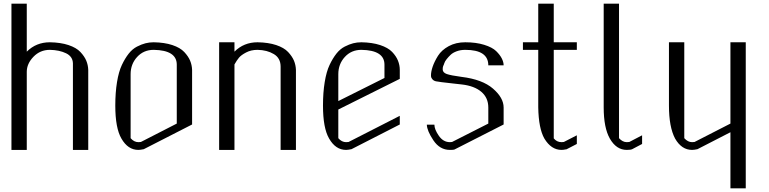

<svg xmlns="http://www.w3.org/2000/svg" viewBox="-20 -812 4164 1040"><path d="M125 -792V-532.2Q175.8 -583 250 -583Q308.6 -582 351.1 -567.9Q393.6 -553.7 415.5 -530.3Q437.5 -506.8 447.3 -483.4Q457 -460 458 -433.6V0H375V-468.8Q374 -505.9 337.9 -523.4Q301.8 -541 250 -542Q197.3 -542 161.1 -504.4Q125 -466.8 125 -422.9V-421.9V0H42V-792Z M812.5 -542Q757.8 -542 722.7 -503.4Q687.5 -464.8 687.5 -410.2V-63.5Q706.1 -42 729.5 -42Q739.3 -42 743.2 -43L937.5 -142.6V-461.9Q937.5 -540 812.5 -542ZM812.5 -583Q871.1 -582 913.6 -567.9Q956.1 -553.7 978 -530.3Q1000 -506.8 1009.8 -483.4Q1019.5 -460 1020.5 -433.6V-137.7L758.8 -3.9Q739.3 0 729.5 0Q672.9 0 637.7 -61.5Q604.5 -118.2 604.5 -240.2Q604.5 -310.5 613.8 -367.2Q623 -423.8 640.1 -460Q657.2 -496.1 677.2 -521.5Q697.3 -546.9 722.2 -559.6Q747.1 -572.3 768.1 -577.6Q789.1 -583 812.5 -583Z M1167 -583H1250V-532.2Q1300.8 -583 1375 -583Q1433.6 -582 1476.1 -567.9Q1518.6 -553.7 1540.5 -530.3Q1562.5 -506.8 1572.3 -483.4Q1582 -460 1583 -433.6V0H1500V-451.2Q1500 -497.1 1463.4 -519Q1426.8 -541 1375 -542Q1339.8 -542 1313 -527.8Q1286.1 -513.7 1274.4 -499.5Q1262.7 -485.4 1250 -462.9V0H1167Z M1937.5 -583Q1996.1 -582 2039.1 -567.9Q2082 -553.7 2104 -530.8Q2126 -507.8 2135.7 -483.4Q2145.5 -459 2145.5 -433.6V-384.8L1812.5 -218.8V-63.5Q1831.1 -42 1854.5 -42Q1864.3 -42 1868.2 -43L2145.5 -184.6V-137.7L1883.8 -3.9Q1864.3 0 1854.5 0Q1797.9 0 1762.7 -61.5Q1729.5 -118.2 1729.5 -240.2Q1729.5 -310.5 1738.8 -367.2Q1748 -423.8 1765.1 -460Q1782.2 -496.1 1802.2 -521.5Q1822.3 -546.9 1847.2 -559.6Q1872.1 -572.3 1893.1 -577.6Q1914.1 -583 1937.5 -583ZM1937.5 -542Q1882.8 -542 1847.7 -503.4Q1812.5 -464.8 1812.5 -410.2V-264.6L2062.5 -389.6V-461.9Q2062.5 -540 1937.5 -542Z M2500 -583Q2558.6 -583 2602.5 -569.3Q2646.5 -555.7 2667.5 -535.2Q2688.5 -514.6 2698.2 -495.1Q2708 -475.6 2708 -458H2625Q2625 -542 2500 -542Q2474.6 -542 2453.6 -534.2Q2432.6 -526.4 2420.9 -515.1Q2409.2 -503.9 2399.4 -491.7Q2389.6 -479.5 2386.7 -469.7Q2383.8 -460 2380.9 -455.1Q2377.9 -448.2 2377.9 -436.5Q2377.9 -418.9 2399.9 -411.1Q2421.9 -403.3 2480.5 -395.5Q2592.8 -381.8 2650.4 -332Q2708 -282.2 2708 -229.5V-137.7Q2703.1 -134.8 2598.6 -82Q2494.1 -29.3 2441.4 -2Q2437.5 0 2417 0Q2362.3 0 2327.6 -51.8Q2293 -103.5 2292 -136.7H2333Q2333 -111.3 2356.9 -76.7Q2380.9 -42 2417 -42Q2425.8 -42 2428.7 -43L2625 -142.6V-229.5Q2625 -282.2 2587.4 -314.5Q2549.8 -346.7 2481.4 -354.5Q2464.8 -356.4 2437.5 -359.4Q2356.4 -368.2 2341.3 -371.6Q2326.2 -375 2319.3 -386.7Q2317.4 -389.6 2316.4 -391.6Q2314.5 -395.5 2314.5 -404.3Q2314.5 -423.8 2323.7 -451.2Q2333 -478.5 2352.5 -509.8Q2372.1 -541 2410.6 -562Q2449.2 -583 2500 -583Z M2895.5 -792H2979.5V-583H3104.5V-542H2979.5V-62.5Q2996.1 -42 3021.5 -42Q3030.3 -42 3034.2 -43L3104.5 -79.1V-32.2L3049.8 -3.9L3046.9 -2.9H3044.9Q3031.2 0 3021.5 0Q2965.8 0 2928.7 -61.5Q2897.5 -116.2 2895.5 -230.5V-542H2812.5V-583H2895.5Z M3250 -792H3333V-63.5Q3352.5 -42 3375 -42Q3384.8 -42 3388.7 -43L3458 -79.1V-32.2L3404.3 -3.9Q3396.5 0 3375 0Q3318.4 0 3283.2 -61.5Q3250 -120.1 3250 -230.5Z M4019.5 -583V208H3936.5V-95.7L3757.8 -3.9Q3740.2 0 3728.5 0Q3671.9 0 3636.7 -61.5Q3603.5 -124 3603.5 -240.2V-583H3686.5V-63.5Q3706.1 -42 3728.5 -42Q3738.3 -42 3742.2 -43L3936.5 -142.6V-583Z"/></svg>

Font: wanta
Style: Medium
Weight: 500
Version: Version 0.91